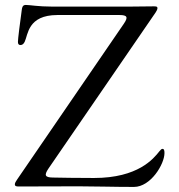

<svg xmlns="http://www.w3.org/2000/svg" viewBox="-20 -754 723 777"><path d="M58.6 0.7C134.9 0.7 212.7 0 297.9 0C361.5 0 439.6 2.5 522 2.5C589.8 2.5 645.6 -89.5 645.6 -134.6C645.6 -146.3 643.5 -151.6 637.8 -151.6C633.9 -151.6 630 -148.1 625 -141.7C601.6 -112.2 539.1 -33.7 360.4 -33.7C283.7 -33.7 234.4 -34.8 193.9 -35.5C161.9 -35.9 158 -44.7 175.8 -71.4C320.3 -283 465.2 -491.5 609.7 -703.5C612.6 -707.7 617.2 -715.9 617.2 -720.9C617.2 -728.3 610.8 -728.3 601.2 -728.3C572.8 -728.3 540.5 -727.6 505.3 -727.3H190.3C134.6 -727.3 101.2 -734 84.5 -734C71.7 -734 69.6 -724.8 68.2 -714.5C61.4 -667.6 52.2 -592 52.6 -585.2C52.2 -576.7 55.4 -571.4 63.2 -571.7C70.7 -572.1 75.6 -576.3 79.9 -584.9C93.8 -613.6 92 -692.8 212 -693.2H463.4C495.4 -693.2 499.3 -684.3 481.2 -658C337 -447.8 193.5 -238.3 49.7 -28.1C44 -19.9 40.1 -13.5 40.1 -7.8C40.1 0.7 48.7 0.7 58.6 0.7Z"/></svg>

Font: Margiela Serif
Style: Regular
Weight: 400
Designer: Andreas Faust, Stefan Endress
Version: Version 1.002;FEAKit 1.0